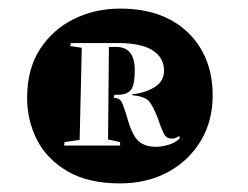

<svg xmlns="http://www.w3.org/2000/svg" viewBox="-20 -805 577 446"><path d="M258 -379Q185 -379 137 -407Q89 -435 66 -480Q43 -525 43 -578Q43 -645 73 -691Q103 -737 152 -761Q201 -785 259 -785Q359 -785 416.5 -729.5Q474 -674 474 -583Q474 -524 446.5 -478Q419 -432 370.5 -405.5Q322 -379 258 -379ZM342 -464Q355 -464 371 -468.5Q387 -473 398 -484L396 -489Q388 -483 379 -483Q366 -483 360 -495.5Q354 -508 346 -532Q335 -560 325.5 -570.5Q316 -581 287 -584V-586Q317 -589 339 -602.5Q361 -616 361 -641Q361 -671 334.5 -688Q308 -705 255 -705H145L143 -698L170 -694L165 -480L130 -475L129 -467H259V-475L231 -481L233 -696H250Q293 -696 293 -642Q293 -607 284 -596Q275 -585 255 -585H246L244 -578Q257 -577 261.5 -570Q266 -563 275 -533Q287 -490 302 -477Q317 -464 342 -464Z"/></svg>

Font: Literata 72pt ExtraBold
Style: Italic
Weight: 800
Italic angle: -2°
Designer: Latin by Veronika Burian and Jose Scaglione. Greek by Irene Vlachou. Cyrillic by Vera Evstafieva
Foundry: TypeTogether
Version: Version 3.002